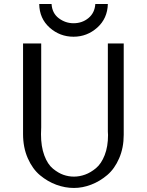

<svg xmlns="http://www.w3.org/2000/svg" viewBox="-20 -909 727 951"><path d="M94.2 -245.1V-693.8H184.1V-278.8Q184.1 -272.9 183.6 -261.5Q183.1 -250 183.1 -244.1Q183.1 -183.1 199.5 -139.2Q215.8 -95.2 242.4 -73.5Q269 -51.8 294.4 -43Q319.8 -34.2 346.2 -34.2Q374 -34.2 401.6 -44.2Q429.2 -54.2 455.6 -76.2Q481.9 -98.1 498.5 -140.6Q515.1 -183.1 515.1 -240.2Q515.1 -243.2 514.6 -249Q514.2 -254.9 514.2 -257.8V-693.8H592.8V-241.2Q592.8 -177.2 570.3 -125.2Q547.9 -73.2 511.5 -42.2Q475.1 -11.2 432.1 5.4Q389.2 22 346.2 22Q302.2 22 259 6.1Q215.8 -9.8 178.5 -40.8Q141.1 -71.8 117.7 -125Q94.2 -178.2 94.2 -245.1ZM174.3 -889.2H235.4Q238.3 -843.3 271.2 -818.6Q304.2 -793.9 344.2 -793.9Q387.2 -793.9 418.2 -819.6Q449.2 -845.2 452.1 -889.2H514.2Q512.2 -817.4 461.7 -772.2Q411.1 -727.1 344.2 -727.1Q276.4 -727.1 225.8 -772.2Q175.3 -817.4 174.3 -889.2Z"/></svg>

Font: CMU Sans Serif
Style: Medium
Weight: 500
Version: Version 0.7.0